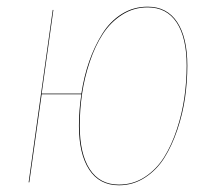

<svg xmlns="http://www.w3.org/2000/svg" viewBox="-20 -547 639 576"><path d="M422.9 -526.9Q481 -526.9 511.5 -480.7Q542 -434.6 542 -350.1Q542 -302.7 535.2 -254.4Q528.3 -206.1 512.2 -158.2Q496.1 -110.4 473.1 -73.7Q450.2 -37.1 414.8 -14.2Q379.4 8.8 336.9 8.8Q278.3 8.8 247.6 -38.1Q216.8 -85 216.8 -169.9Q216.8 -216.8 224.1 -264.2H105L67.9 0H65.9L138.2 -517.1H140.1L105 -266.1H224.1Q231.9 -317.9 247.6 -362.8Q263.2 -407.7 286.9 -445.6Q310.5 -483.4 345.5 -505.1Q380.4 -526.9 422.9 -526.9ZM336.9 6.8Q379.4 6.8 414.3 -15.9Q449.2 -38.6 472.2 -75.2Q495.1 -111.8 510.7 -159.4Q526.4 -207 533.2 -254.9Q540 -302.7 540 -350.1Q540 -434.1 510 -479.5Q480 -524.9 422.9 -524.9Q380.9 -524.9 346.2 -502.7Q311.5 -480.5 288.3 -444.6Q265.1 -408.7 249.3 -361.6Q233.4 -314.5 226.3 -266.4Q219.2 -218.3 219.2 -169.9Q219.2 -85.4 249.3 -39.3Q279.3 6.8 336.9 6.8Z"/></svg>

Font: Fira Sans Compressed Two
Style: Italic
Weight: 100
Width: 3
Italic angle: -8°
Designer: Carrois Corporate & Edenspiekermann AG
Foundry: Carrois Corporate GbR & Edenspiekermann AG
Version: Version 4.203;PS 004.203;hotconv 1.0.88;makeotf.lib2.5.64775